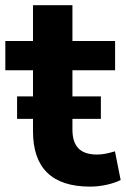

<svg xmlns="http://www.w3.org/2000/svg" viewBox="-23 -694 476 725"><path d="M357.9 -245.1V-330.1H250.5V-428.7H411.6V-539.1H250.5V-674.3H101.6V-539.1H-2.9V-428.7H101.6V-330.1H41.5V-245.1H101.6V-198.2C101.6 -60.1 172.9 10.7 317.4 10.7C358.9 10.7 403.3 0.5 432.6 -14.2L411.1 -122.6C387.7 -115.7 366.2 -110.4 343.8 -110.4C278.8 -110.4 250.5 -142.1 250.5 -205.6V-245.1Z"/></svg>

Font: Winston
Style: Bold
Weight: 700
Designer: Vernon Adams, Kim Jin-seong, David Berlow, Cristiano Sobral
Foundry: The Winston Project Authors
Version: Version 3.004